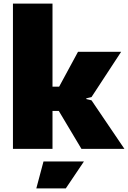

<svg xmlns="http://www.w3.org/2000/svg" viewBox="-20 -828 712 1068"><path d="M222 70H447L346 220H182ZM52 -808H272V-346H309L414 -540H654L489 -288L460 -281V-277L489 -270L672 0H433L307 -211H272V0H52Z"/></svg>

Font: Encode Sans Normal
Style: Black
Weight: 900
Designer: Pablo Impallari, Andres Torresi
Foundry: Pablo Impallari, Andres Torresi
Version: Version 1.000; ttfautohint (v1.00) -l 8 -r 50 -G 200 -x 14 -